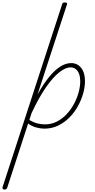

<svg xmlns="http://www.w3.org/2000/svg" viewBox="-121 -1035 776 1570"><path d="M-84 515Q-96 515 -99 508.5Q-102 502 -100 495L387 -1000Q389 -1008 394 -1011.5Q399 -1015 409 -1015Q419 -1015 424.5 -1011.5Q430 -1008 427 -1000L186 -263Q236 -352 283 -408.5Q330 -465 374 -492Q418 -519 461 -519Q512 -519 543 -479.5Q574 -440 574 -371Q574 -325 559.5 -272.5Q545 -220 517 -168.5Q489 -117 447.5 -75Q406 -33 354.5 -8Q303 17 241 17Q210 17 174 7Q138 -3 109 -25L-62 500Q-65 507 -70 511Q-75 515 -84 515ZM119 -54Q157 -32 188 -25Q219 -18 247 -18Q299 -18 343.5 -40.5Q388 -63 423.5 -101Q459 -139 484 -185.5Q509 -232 522 -280Q535 -328 535 -370Q535 -404 526 -429.5Q517 -455 499 -469.5Q481 -484 455 -484Q414 -484 362 -442.5Q310 -401 253 -318.5Q196 -236 137 -110Z"/></svg>

Font: Playwrite US Trad Thin
Style: Regular
Weight: 250
Designer: Veronika Burian, José Scaglione
Foundry: TypeTogether
Version: Version 1.003